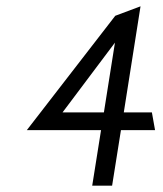

<svg xmlns="http://www.w3.org/2000/svg" viewBox="-20 -593 517 608"><path d="M65 -181H300L272 -5H335L363 -181H471L461 -237H372L425 -573L345 -543ZM178 -237 344 -458 309 -237Z"/></svg>

Font: Charger Sport
Style: LitObl
Weight: 300
Designer: Jasper
Foundry: Cannot Into Space Fonts
Version: Version 1.1